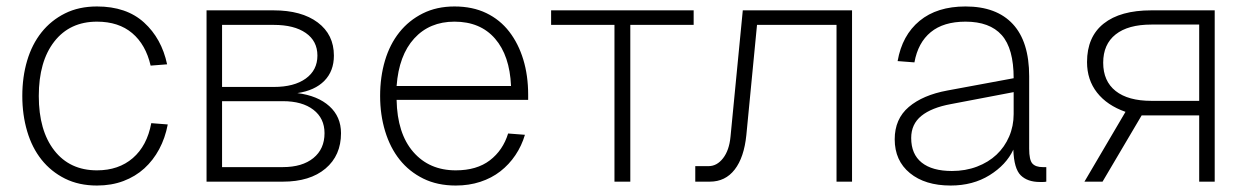

<svg xmlns="http://www.w3.org/2000/svg" viewBox="-20 -562 3862 594"><path d="M280 12Q224 12 181 -9.5Q138 -31 108.5 -68Q79 -105 64 -156Q49 -207 49 -265Q49 -324 64 -374.5Q79 -425 108.5 -462Q138 -499 181 -520.5Q224 -542 280 -542Q371 -542 425.5 -492.5Q480 -443 497 -363L446 -359Q431 -424 389 -459.5Q347 -495 280 -495Q196 -495 148 -433.5Q100 -372 100 -265Q100 -158 148 -96.5Q196 -35 280 -35Q347 -35 391 -73Q435 -111 448 -181L499 -177Q491 -135 472.5 -100.5Q454 -66 426.5 -41Q399 -16 362 -2Q325 12 280 12Z M619 0V-530H826Q913 -530 963 -492.5Q1013 -455 1013 -390Q1013 -342 983.5 -312Q954 -282 900 -274Q963 -266 999 -233.5Q1035 -201 1035 -150Q1035 -81 987 -40.5Q939 0 855 0ZM667 -45H855Q915 -45 949.5 -73Q984 -101 984 -150Q984 -196 949.5 -222.5Q915 -249 855 -249H667ZM667 -293H827Q890 -293 926 -319Q962 -345 962 -390Q962 -435 926 -460Q890 -485 827 -485H667Z M1390 12Q1333 12 1289.5 -9.5Q1246 -31 1216.5 -68Q1187 -105 1171.5 -156Q1156 -207 1156 -265Q1156 -324 1171 -374.5Q1186 -425 1215.5 -462Q1245 -499 1288 -520.5Q1331 -542 1386 -542Q1442 -542 1484.5 -521.5Q1527 -501 1555.5 -464Q1584 -427 1599 -377.5Q1614 -328 1614 -269V-253H1207Q1209 -149 1258.5 -92Q1308 -35 1390 -35Q1455 -35 1495.5 -66Q1536 -97 1552 -149L1604 -145Q1594 -111 1574.5 -82Q1555 -53 1528 -32Q1501 -11 1466 0.5Q1431 12 1390 12ZM1561 -296Q1557 -390 1511.5 -442.5Q1466 -495 1386 -495Q1309 -495 1261.5 -443Q1214 -391 1207 -296Z M1881 0V-485H1685V-530H2126V-485H1930V0Z M2131 0V-48H2172Q2198 -48 2217 -72.5Q2236 -97 2240 -139L2278 -530H2616V0H2568V-485H2322L2289 -144Q2282 -75 2253 -37.5Q2224 0 2176 0Z M2921 12Q2842 12 2795 -26.5Q2748 -65 2748 -131Q2748 -194 2791.5 -231Q2835 -268 2911 -282L3116 -320Q3116 -412 3079 -453.5Q3042 -495 2967 -495Q2899 -495 2859.5 -462.5Q2820 -430 2809 -369L2757 -373Q2771 -453 2825 -497.5Q2879 -542 2967 -542Q3063 -542 3113.5 -487.5Q3164 -433 3164 -326V-102Q3164 -67 3174 -56Q3184 -45 3206 -45H3217V0Q3212 1 3207 1Q3202 1 3197 1Q3159 1 3138 -19.5Q3117 -40 3115 -99Q3093 -52 3041.5 -20Q2990 12 2921 12ZM2925 -33Q2967 -33 3002.5 -46.5Q3038 -60 3063 -83.5Q3088 -107 3102 -139.5Q3116 -172 3116 -209V-277L2922 -240Q2862 -229 2830.5 -203.5Q2799 -178 2799 -135Q2799 -85 2831.5 -59Q2864 -33 2925 -33Z M3335 0 3462 -216Q3405 -236 3374 -275.5Q3343 -315 3343 -370Q3343 -448 3394.5 -489Q3446 -530 3542 -530H3738V0H3690V-205H3512L3391 0ZM3690 -250V-486H3542Q3470 -486 3431.5 -455.5Q3393 -425 3393 -368Q3393 -311 3431.5 -280.5Q3470 -250 3542 -250Z"/></svg>

Font: Geist ExtLt
Style: Regular
Weight: 400
Designer: Basement.studio, Andrés Briganti, Mateo Zaragoza
Foundry: Basement.studio, Vercel, Andrés Briganti, Guido Ferreyra, Mateo Zaragoza
Version: Version 1.401